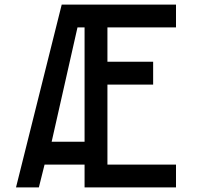

<svg xmlns="http://www.w3.org/2000/svg" viewBox="-20 -820 868 840"><path d="M250 -800H350H450H750V-700H450V-550H650V-450H450V-100H750V0H450H406H350V-100H175L150 0H50ZM319 -700 206 -200H350V-700Z"/></svg>

Font: Serreria Sobria
Style: Medium
Weight: 500
Version: Version 001.000